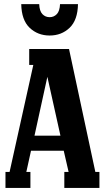

<svg xmlns="http://www.w3.org/2000/svg" viewBox="-20 -920 517 940"><path d="M84 -899.9H171.9Q173.3 -865.7 187.7 -850.8Q202.1 -835.9 223.1 -835.9Q243.7 -835.9 258.1 -850.8Q272.5 -865.7 273.9 -899.9H361.8Q360.4 -821.8 320.8 -783.9Q281.2 -746.1 223.1 -746.1Q165 -746.1 125.2 -783.9Q85.4 -821.8 84 -899.9ZM123 -680.2H317.9L446.8 -78.1H466.8V0H294.9V-78.1H315.9L292 -182.1H131.8L108.9 -78.1H128.9V0H6.8V-78.1H26.9L143.1 -602.1H123ZM275.9 -255.9 211.9 -543.9 148.9 -255.9Z"/></svg>

Font: Margherita Black
Style: Regular
Weight: 900
Designer: James Puckett
Foundry: Dunwich Type Founders
Version: Version 1.008;hotconv 1.0.109;makeotfexe 2.5.65596